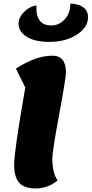

<svg xmlns="http://www.w3.org/2000/svg" viewBox="-20 -1041 518 1086"><path d="M259 -804Q177 -804 131 -833Q85 -862 85 -907Q85 -940 113.5 -971Q142 -1002 186 -1011Q180 -897 270 -897Q314 -897 346 -931.5Q378 -966 378 -1021Q425 -1019 451.5 -999.5Q478 -980 478 -943Q478 -886 414.5 -845Q351 -804 259 -804ZM182 25Q118 25 89 -7Q60 -39 60 -110Q60 -185 123 -546L70 -653Q183 -726 276 -726Q353 -726 353 -632Q353 -599 314.5 -392Q276 -185 276 -145Q276 -62 306 -20Q249 25 182 25Z"/></svg>

Font: Lemonada
Style: Bold
Weight: 700
Designer: Mohamed Gaber (Arabic), Eduardo Tunni (Latin)
Foundry: Kief Type Foundry
Version: Version 4.004